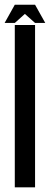

<svg xmlns="http://www.w3.org/2000/svg" viewBox="-56 -808 215 828"><path d="M95.2 -700.2V0H7.8V-700.2ZM7.8 -709H-36.1L7.8 -787.6H95.2L139.2 -709H95.2L51.3 -748Z"/></svg>

Font: Silence
Style: Regular
Weight: 400
Designer: Lilo Joris
Foundry: Lilo Joris
Version: Version 1.035;Fontself Maker 3.5.7